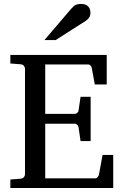

<svg xmlns="http://www.w3.org/2000/svg" viewBox="-20 -948 623 968"><path d="M32.2 0V-43L84 -46.9Q94.7 -47.9 100.3 -54.7Q106 -61.5 106 -68.8V-602.1Q106 -609.4 100.3 -616.2Q94.7 -623 84 -624L32.2 -627.9V-670.9H518.1V-522H458L442.9 -604Q441.9 -611.3 436.8 -617.2Q431.6 -623 424.8 -623H208V-374H357.9Q364.7 -374 370.4 -379.9Q376 -385.7 376 -391.1L386.2 -460H437V-236.8H386.2L376 -306.2Q376 -311.5 370.1 -317.9Q364.3 -324.2 357.9 -324.2H208V-48.8H460.9Q467.3 -48.8 472.7 -55.7Q478 -62.5 479 -67.9L497.1 -167H550.8V0ZM436 -883.3Q436 -869.6 429.4 -859.9Q422.9 -850.1 413.1 -843.3L260.7 -746.1H204.1L336.9 -901.4Q342.8 -907.7 347.7 -912.8Q352.5 -918 358.4 -921.4Q364.3 -924.8 371.8 -926.5Q379.4 -928.2 390.1 -928.2Q403.3 -928.2 412.1 -924.1Q420.9 -919.9 426.3 -913.6Q431.6 -907.2 433.8 -899.2Q436 -891.1 436 -883.3Z"/></svg>

Font: Charis SIL Eur
Style: Regular
Weight: 400
Foundry: SIL International
Version: Version 5.000